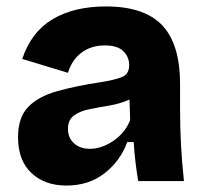

<svg xmlns="http://www.w3.org/2000/svg" viewBox="-20 -562 636 596"><path d="M186 14Q119 14 77.5 -25Q36 -64 36 -136Q36 -197 67 -229.5Q98 -262 156 -278.5Q214 -295 293 -307Q337 -314 359 -323Q381 -332 381 -360Q381 -385 363 -403Q345 -421 305 -421Q263 -421 233 -398.5Q203 -376 191 -336L49 -379Q77 -463 143.5 -502.5Q210 -542 309 -542Q428 -542 483.5 -483.5Q539 -425 539 -300V-219Q539 -110 551 0H409Q405 -23 401 -55Q397 -87 395 -121H375Q354 -63 305 -24.5Q256 14 186 14ZM259 -100Q295 -100 331.5 -124.5Q368 -149 384 -189L382 -253Q353 -240 320 -234.5Q287 -229 257.5 -223Q228 -217 209.5 -203.5Q191 -190 191 -162Q191 -134 210 -117Q229 -100 259 -100Z"/></svg>

Font: Bricolage Grotesque 12pt ExtraBold
Style: Regular
Weight: 800
Designer: Mathieu Triay
Foundry: Atelier Triay
Version: Version 1.001; ttfautohint (v1.8.4.7-5d5b);gftools[0.9.33.de